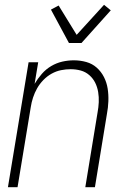

<svg xmlns="http://www.w3.org/2000/svg" viewBox="-20 -779 540 799"><path d="M13 0 99 -520H139L124 -430Q137 -452 154 -471.5Q171 -491 193 -504Q215 -517 239 -522.5Q263 -528 287 -528Q314 -528 339 -521Q364 -514 382.5 -497.5Q401 -481 412.5 -458.5Q424 -436 428 -410.5Q432 -385 431 -358Q430 -331 425 -305L375 0H335L386 -311Q390 -332 391 -353.5Q392 -375 388.5 -396Q385 -417 376 -435Q367 -453 351.5 -466.5Q336 -480 316 -485.5Q296 -491 274 -491Q254 -491 234 -487Q214 -483 195 -472.5Q176 -462 160.5 -446Q145 -430 134.5 -411.5Q124 -393 117.5 -373Q111 -353 108 -333L53 0ZM267 -600 192 -739 224 -756 299 -634 413 -759 441 -736 319 -600Z"/></svg>

Font: Iosevka Term Curly XLt Obl
Style: Regular
Weight: 200
Italic angle: -9°
Designer: Belleve Invis
Foundry: Belleve Invis
Version: Version 32.3.0